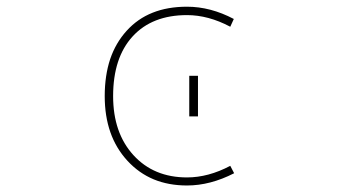

<svg xmlns="http://www.w3.org/2000/svg" viewBox="-20 -575 1040 581"><path d="M545.9 -13.7Q490.2 -13.7 445.3 -32.2Q400.4 -50.8 365.7 -88.4Q331.1 -126 314 -174.8Q296.9 -223.6 296.9 -284.2Q296.9 -346.7 313.5 -396.5Q330.1 -445.3 363.3 -481.9Q396.5 -518.6 441.9 -536.6Q487.3 -554.7 545.9 -554.7Q617.2 -554.7 687.5 -517.6L676.8 -494.1Q610.4 -529.3 545.9 -529.3Q440.4 -529.3 381.3 -464.8Q322.3 -400.4 322.3 -284.2Q322.3 -172.9 383.8 -105.5Q445.3 -38.1 545.9 -38.1Q610.4 -38.1 676.8 -73.2L688.5 -50.8Q616.2 -13.7 545.9 -13.7ZM552.7 -222.7V-345.7H579.1V-222.7Z"/></svg>

Font: Mgen+ 1m thin
Style: Regular
Weight: 100
Designer: [Source Han Sans]
Ryoko NISHIZUKA  (kana & ideographs); Paul D. Hunt (Latin, Greek & Cyrillic); Wenlong ZHANG  (bopomofo
Version: Version 1.059.20150602